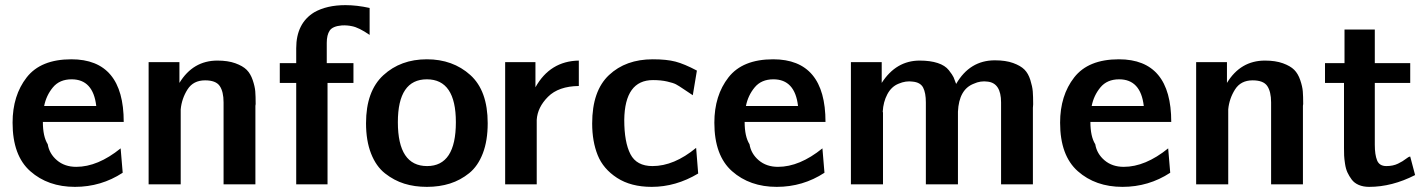

<svg xmlns="http://www.w3.org/2000/svg" viewBox="-20 -718 5563 748"><path d="M29 -240Q29 -346 84 -416.5Q139 -487 258 -487Q462 -487 462 -243H147Q147 -186 166 -156Q172 -119 202 -93.5Q232 -68 277 -68Q361 -68 450 -140L458 -45Q374 10 272 10Q167 10 98 -51Q29 -112 29 -240ZM152 -305H355Q343 -409 259 -409Q212 -409 186 -377.5Q160 -346 152 -305Z M559 0V-476H679V-395Q732 -482 827 -482Q868 -482 897 -471.5Q926 -461 941 -446Q956 -431 964.5 -406Q973 -381 974.5 -362Q976 -343 976 -313Q976 -311 975.5 -309Q975 -307 975 -306V0H851V-319Q851 -361 836 -383Q821 -405 779 -405Q733 -405 710.5 -369.5Q688 -334 684 -292V-280V0Z M1070 -395V-472H1134V-530Q1134 -627 1204 -670Q1253 -698 1326 -698Q1370 -698 1420 -687V-582Q1378 -611 1351 -616Q1333 -620 1312 -619Q1276 -616 1264.5 -599Q1253 -582 1253 -551V-472H1357V-395H1256V0H1134V-395Z M1406 -238Q1406 -363 1473.5 -425Q1541 -487 1643 -487Q1744 -487 1812 -426Q1880 -365 1880 -238Q1880 -170 1861 -120.5Q1842 -71 1808 -43.5Q1774 -16 1733 -3Q1692 10 1643 10Q1595 10 1555 -2.5Q1515 -15 1480 -42.5Q1445 -70 1425.5 -120Q1406 -170 1406 -238ZM1530 -242Q1530 -71 1644 -71Q1756 -71 1756 -242Q1756 -409 1643 -409Q1530 -409 1530 -242Z M1948 0V-476H2066V-423V-378Q2123 -480 2235 -482V-383Q2156 -382 2115 -341Q2074 -300 2071 -251V0Z M2287 -237Q2287 -364 2352.5 -425.5Q2418 -487 2523 -487Q2577 -487 2611.5 -478Q2646 -469 2695 -443L2679 -347Q2668 -354 2646 -369Q2624 -384 2613.5 -389.5Q2603 -395 2579 -400.5Q2555 -406 2524 -406Q2414 -406 2412 -251Q2412 -164 2436 -117.5Q2460 -71 2522 -71Q2606 -71 2692 -142L2700 -42Q2613 10 2519 10Q2438 10 2384 -25Q2330 -60 2308.5 -113.5Q2287 -167 2287 -237Z M2763 -240Q2763 -346 2818 -416.5Q2873 -487 2992 -487Q3196 -487 3196 -243H2881Q2881 -186 2900 -156Q2906 -119 2936 -93.5Q2966 -68 3011 -68Q3095 -68 3184 -140L3192 -45Q3108 10 3006 10Q2901 10 2832 -51Q2763 -112 2763 -240ZM2886 -305H3089Q3077 -409 2993 -409Q2946 -409 2920 -377.5Q2894 -346 2886 -305Z M3295 0V-476H3415V-395Q3471 -482 3563 -482Q3604 -482 3633 -472.5Q3662 -463 3676.5 -444.5Q3691 -426 3695 -417Q3699 -408 3705 -391Q3758 -483 3856 -483Q3898 -483 3927 -472.5Q3956 -462 3971 -447Q3986 -432 3994 -406.5Q4002 -381 4003.5 -362Q4005 -343 4005 -312Q4005 -309 4004.5 -304.5Q4004 -300 4004 -298V0H3880V-319Q3880 -394 3828 -400Q3800 -404 3774 -392Q3716 -370 3712 -283V0H3587V-319Q3587 -356 3576.5 -376.5Q3566 -397 3536 -400Q3509 -404 3481 -392Q3453 -381 3437 -351Q3421 -321 3419 -283Q3419 -281 3420 -280V0Z M4110 -240Q4110 -346 4165 -416.5Q4220 -487 4339 -487Q4543 -487 4543 -243H4228Q4228 -186 4247 -156Q4253 -119 4283 -93.5Q4313 -68 4358 -68Q4442 -68 4531 -140L4539 -45Q4455 10 4353 10Q4248 10 4179 -51Q4110 -112 4110 -240ZM4233 -305H4436Q4424 -409 4340 -409Q4293 -409 4267 -377.5Q4241 -346 4233 -305Z M4640 0V-476H4760V-395Q4813 -482 4908 -482Q4949 -482 4978 -471.5Q5007 -461 5022 -446Q5037 -431 5045.5 -406Q5054 -381 5055.5 -362Q5057 -343 5057 -313Q5057 -311 5056.5 -309Q5056 -307 5056 -306V0H4932V-319Q4932 -361 4917 -383Q4902 -405 4860 -405Q4814 -405 4791.5 -369.5Q4769 -334 4765 -292V-280V0Z M5142 -395V-472H5218V-603H5336V-472H5474V-395H5336V-154Q5336 -115 5345 -93Q5354 -71 5381 -71Q5407 -71 5426.5 -80.5Q5446 -90 5457 -99Q5468 -108 5474 -108L5493 -36Q5403 10 5314 10Q5291 10 5273.5 2.5Q5256 -5 5246 -18.5Q5236 -32 5229.5 -46Q5223 -60 5220 -80Q5217 -100 5216.5 -112Q5216 -124 5216 -141V-395Z"/></svg>

Font: Coval
Style: Bold
Weight: 700
Foundry: Context Ltd
Version: Version 001.000